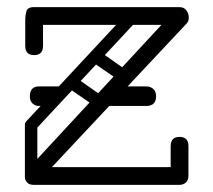

<svg xmlns="http://www.w3.org/2000/svg" viewBox="-20 -520 600 540"><path d="M76 0Q62 0 56 -7Q50 -14 50 -23Q50 -36 59 -45L434 -450H101V-391Q101 -365 76 -365Q51 -365 51 -391V-467Q51 -475 54 -487.5Q57 -500 76 -500H484Q498 -500 504.5 -490.5Q511 -481 511 -471Q511 -460 505 -454L126 -50H460V-109Q460 -135 485 -135Q510 -135 510 -109V-25Q510 -13 502.5 -6.5Q495 0 484 0ZM57 -157Q51 -163 50 -168.5Q49 -174 56 -181L327 -472Q338 -484 351 -473Q364 -461 353 -449L82 -158Q78 -153 71 -152Q64 -151 57 -157ZM68 -184Q85 -184 85 -167V-24Q85 -5 68 -5Q50 -5 50 -23V-166Q50 -184 68 -184ZM124 -222Q117 -222 108.5 -222Q100 -222 90 -222Q79 -222 71.5 -229Q64 -236 64 -249Q64 -277 90 -277H175ZM308 -277H391Q403 -277 411 -270Q419 -263 419 -249Q419 -222 391 -222Q344 -222 311.5 -222Q279 -222 256 -222ZM176 -270Q162 -281 171 -295Q175 -300 181.5 -302.5Q188 -305 196 -300L273 -246Q287 -235 278 -222Q273 -215 267 -213Q261 -211 253 -217ZM245 -342Q231 -353 240 -367Q244 -372 250.5 -374.5Q257 -377 265 -372L342 -318Q356 -307 347 -294Q342 -287 336 -285Q330 -283 322 -289Z"/></svg>

Font: Agu Display
Style: Regular
Weight: 400
Designer: Oluwaseun Badejo
Version: Version 1.103